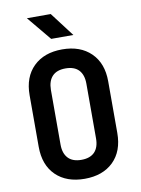

<svg xmlns="http://www.w3.org/2000/svg" viewBox="-102 -1018 803 1096"><g transform="rotate(-10 299.5 -470.0)"><path d="M248.5 -810.1 132.3 -950.2H270.5L377 -810.1ZM299.3 9.8Q194.3 9.8 132.8 -49.8Q71.3 -109.9 71.3 -215.8V-514.2Q71.3 -620.1 132.8 -680.2Q194.3 -740.2 299.3 -740.2Q403.8 -740.2 465.3 -680.2Q526.9 -620.1 526.9 -515.1V-215.8Q526.9 -109.9 465.3 -49.8Q403.8 9.8 299.3 9.8ZM299.3 -100.1Q349.6 -100.1 376 -127.4Q401.9 -154.8 401.9 -206.1V-523.9Q401.9 -574.7 376 -602.5Q350.1 -629.9 299.3 -629.9Q248.5 -629.9 222.7 -602.5Q196.8 -575.2 196.3 -523.9V-206.1Q196.3 -155.3 222.7 -127.4Q248.5 -100.1 299.3 -100.1Z"/></g></svg>

Font: UDEV Gothic 35
Style: Bold
Weight: 700
Version: v2.1.0; ttfautohint (v1.8.4.7-5d5b-dirty) -l 6 -r 45 -G 200 